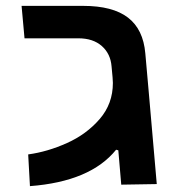

<svg xmlns="http://www.w3.org/2000/svg" viewBox="-20 -629 640 654"><path d="M364.5 -346.5Q364.5 -352 363.5 -365L360 -403Q356.5 -446 326.8 -472.2Q297 -498.5 247 -498.5H63.5L53.5 -609H263Q364 -609 416 -569Q468 -529 475 -447L486 -323L514 -2L393 0L383 -117L375.5 -119Q288 -10.5 82 5L76 -103Q142 -112 208.2 -141.8Q274.5 -171.5 319.5 -223.5Q364.5 -275.5 364.5 -346.5Z"/></svg>

Font: JuliaMono SemiBold
Style: Italic
Weight: 600
Italic angle: -9°
Monospace: yes
Designer: cormullion
Foundry: corm
Version: Version 0.056; ttfautohint (v1.8.4)